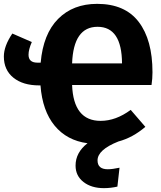

<svg xmlns="http://www.w3.org/2000/svg" viewBox="-26 -730 834 996"><path d="M765 -355Q765 -322 760 -289H348Q355 -103 496 -103Q575 -103 652 -160L728 -72Q663 -16 588 4Q480 47 480 102Q480 148 533 148Q557 148 594 140L583 238Q548 246 513 246Q448 246 407 214Q366 182 366 129Q366 61 428 13Q321 -1 257.5 -78Q194 -155 184 -287H177Q93 -287 43.5 -327Q-6 -367 -6 -437Q-6 -491 38 -556L139 -512Q122 -473 122 -446Q122 -405 168 -405H185Q198 -554 275.5 -632Q353 -710 478 -710Q622 -710 693.5 -616.5Q765 -523 765 -355ZM348 -401H607Q606 -591 480 -591Q355 -591 348 -401Z"/></svg>

Font: FiraGO
Style: Bold
Weight: 700
Designer: bBox Type
Foundry: bBox Type GmbH
Version: Version 1.001;PS 001.001;hotconv 1.0.88;makeotf.lib2.5.64775